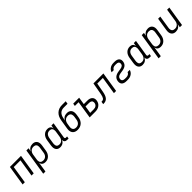

<svg xmlns="http://www.w3.org/2000/svg" viewBox="529 -2746 4943 4943"><g transform="rotate(-45 3000.0 -275.0)"><path d="M134 0H54L141 -550H545L458 0H378L454 -478H209Z M1122 -404Q1122 -380 1118 -357L1093 -194Q1078 -100 1021 -45Q964 10 882 10Q822 10 787 -18.5Q752 -47 749 -97H748L731 15L705 180H625L741 -550H821L805 -453Q824 -503 868 -531.5Q912 -560 972 -560Q1043 -560 1082.5 -518.5Q1122 -477 1122 -404ZM1038 -353Q1041 -373 1041 -389Q1041 -438 1014 -464.5Q987 -491 936 -491Q878 -491 839 -454.5Q800 -418 789 -353L765 -197Q762 -179 762 -163Q762 -113 789.5 -86Q817 -59 868 -59Q927 -59 965.5 -95Q1004 -131 1014 -197Z M1737 -64 1727 0H1672Q1626 0 1601.5 -27Q1577 -54 1581 -99Q1564 -48 1521.5 -19Q1479 10 1420 10Q1351 10 1313.5 -30Q1276 -70 1276 -143Q1276 -170 1280 -194L1305 -357Q1320 -452 1375 -506Q1430 -560 1511 -560Q1569 -560 1601.5 -532Q1634 -504 1636 -453L1652 -550H1731L1661 -112Q1660 -108 1660 -101Q1660 -84 1668.5 -74Q1677 -64 1693 -64ZM1621 -353Q1624 -371 1624 -387Q1624 -438 1598.5 -465.5Q1573 -493 1524 -493Q1466 -493 1430.5 -457Q1395 -421 1384 -353L1360 -197Q1357 -176 1357 -159Q1357 -57 1455 -57Q1513 -57 1549.5 -93.5Q1586 -130 1597 -197Z M1991 -391H1993Q2010 -441 2052.5 -468Q2095 -495 2156 -495Q2231 -495 2271 -454Q2311 -413 2311 -337Q2311 -309 2307 -285L2294 -204Q2278 -104 2214.5 -47Q2151 10 2054 10Q1971 10 1924.5 -34Q1878 -78 1878 -157Q1878 -183 1882 -204L1923 -460Q1943 -590 2019.5 -660Q2096 -730 2217 -730H2353L2340 -651H2204Q2120 -651 2068.5 -602Q2017 -553 2002 -460ZM1974 -285 1961 -204Q1958 -185 1958 -169Q1958 -117 1986 -89Q2014 -61 2066 -61Q2126 -61 2165.5 -98Q2205 -135 2215 -204L2228 -285Q2231 -305 2231 -321Q2231 -373 2204 -401Q2177 -429 2125 -429Q2063 -429 2024 -391.5Q1985 -354 1974 -285Z M2495 0 2570 -478H2434L2446 -550H2662L2630 -348H2758Q2840 -348 2886.5 -310.5Q2933 -273 2933 -206Q2933 -191 2930 -174Q2917 -94 2856 -47Q2795 0 2703 0ZM2715 -73Q2770 -73 2804.5 -99.5Q2839 -126 2847 -174Q2849 -188 2849 -194Q2849 -233 2822.5 -254Q2796 -275 2747 -275H2619L2587 -73Z M2983 5 2995 -70H3015Q3058 -70 3083.5 -105.5Q3109 -141 3124 -224L3182 -550H3545L3458 0H3378L3454 -478H3249L3202 -221Q3181 -104 3134 -49.5Q3087 5 3006 5Z M3829 10Q3749 10 3707 -24Q3665 -58 3665 -119Q3665 -135 3668 -153Q3678 -218 3725.5 -258Q3773 -298 3854 -310L3938 -323Q3991 -331 4016.5 -354.5Q4042 -378 4042 -422Q4042 -455 4018.5 -472Q3995 -489 3949 -489H3910Q3867 -489 3837 -471Q3807 -453 3795 -422H3716Q3735 -485 3789.5 -522.5Q3844 -560 3921 -560H3960Q4039 -560 4080.5 -527Q4122 -494 4122 -435Q4122 -415 4120 -405Q4109 -338 4064 -301.5Q4019 -265 3938 -253L3854 -240Q3801 -232 3773 -204Q3745 -176 3745 -131Q3745 -99 3769.5 -80Q3794 -61 3841 -61H3889Q3935 -61 3967 -81Q3999 -101 4011 -135H4090Q4072 -69 4015.5 -29.5Q3959 10 3878 10Z M4737 -64 4727 0H4672Q4626 0 4601.5 -27Q4577 -54 4581 -99Q4564 -48 4521.5 -19Q4479 10 4420 10Q4351 10 4313.5 -30Q4276 -70 4276 -143Q4276 -170 4280 -194L4305 -357Q4320 -452 4375 -506Q4430 -560 4511 -560Q4569 -560 4601.5 -532Q4634 -504 4636 -453L4652 -550H4731L4661 -112Q4660 -108 4660 -101Q4660 -84 4668.5 -74Q4677 -64 4693 -64ZM4621 -353Q4624 -371 4624 -387Q4624 -438 4598.5 -465.5Q4573 -493 4524 -493Q4466 -493 4430.5 -457Q4395 -421 4384 -353L4360 -197Q4357 -176 4357 -159Q4357 -57 4455 -57Q4513 -57 4549.5 -93.5Q4586 -130 4597 -197Z M5322 -404Q5322 -380 5318 -357L5293 -194Q5278 -100 5221 -45Q5164 10 5082 10Q5022 10 4987 -18.5Q4952 -47 4949 -97H4948L4931 15L4905 180H4825L4941 -550H5021L5005 -453Q5024 -503 5068 -531.5Q5112 -560 5172 -560Q5243 -560 5282.5 -518.5Q5322 -477 5322 -404ZM5238 -353Q5241 -373 5241 -389Q5241 -438 5214 -464.5Q5187 -491 5136 -491Q5078 -491 5039 -454.5Q5000 -418 4989 -353L4965 -197Q4962 -179 4962 -163Q4962 -113 4989.5 -86Q5017 -59 5068 -59Q5127 -59 5165.5 -95Q5204 -131 5214 -197Z M5865 -551 5945 -550 5858 0H5778L5794 -97H5793Q5775 -47 5731 -18.5Q5687 10 5627 10Q5556 10 5516.5 -31Q5477 -72 5477 -145Q5477 -170 5481 -193L5537 -550H5616L5561 -197Q5558 -178 5558 -161Q5558 -112 5585 -85.5Q5612 -59 5663 -59Q5722 -59 5761 -95.5Q5800 -132 5810 -197Z"/></g></svg>

Font: JetBrains Mono Semi Light
Style: Italic
Weight: 350
Italic angle: -9°
Monospace: yes
Designer: Philipp Nurullin, Konstantin Bulenkov
Foundry: JetBrains
Version: 2.002